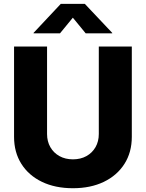

<svg xmlns="http://www.w3.org/2000/svg" viewBox="-20 -970 760 1000"><path d="M359.9 10.3Q267.6 10.3 198.5 -22.9Q129.4 -56.2 91.3 -116.5Q53.2 -176.8 53.2 -257.3V-727.5H225.1V-272Q225.1 -233.4 242.2 -203.6Q259.3 -173.8 289.6 -157Q319.8 -140.1 359.9 -140.1Q399.9 -140.1 430.2 -157Q460.4 -173.8 477.5 -203.6Q494.6 -233.4 494.6 -272V-727.5H666.5V-257.3Q666.5 -176.8 628.2 -116.5Q589.8 -56.2 520.8 -22.9Q451.7 10.3 359.9 10.3ZM292.5 -796.4H154.8V-798.8L296.4 -949.7H421.9L564.5 -798.8V-796.4H426.3L359.4 -877.9Z"/></svg>

Font: Inter 20pt ExtraBold
Style: Regular
Weight: 800
Version: Version 4.001;git-66647c0bb